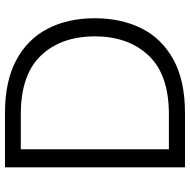

<svg xmlns="http://www.w3.org/2000/svg" viewBox="-16 -728 745 752"><g transform="rotate(-90 356.0 -352.5)"><path d="M289 0H76V-705H289Q413 -705 495.5 -661Q578 -617 619 -538Q660 -459 660 -353Q660 -250 620.5 -170.5Q581 -91 498.5 -45.5Q416 0 289 0ZM284 -63Q439 -63 514 -142.5Q589 -222 589 -353Q589 -485 514 -564Q439 -643 284 -643H147V-63Z"/></g></svg>

Font: Ulagadi Sans Light
Style: Regular
Weight: 300
Designer: Ninad Kale (Devanagari), Jonny Pinhorn (Latin)
Foundry: Indian Type Foundry
Version: Version 3.01;March 29, 2020;FontCreator 12.0.0.2522 64-bit; 